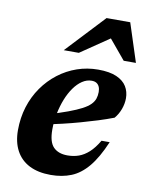

<svg xmlns="http://www.w3.org/2000/svg" viewBox="-80 -738 626 811"><g transform="rotate(10 233.0 -333.0)"><path d="M295 -409Q274.5 -409 255.2 -396.2Q236 -383.5 220 -361Q204 -338.5 192.2 -309Q180.5 -279.5 173.8 -245.8Q167 -212 167 -177Q167 -124 188.2 -102.2Q209.5 -80.5 248.5 -80.5Q275 -80.5 297.2 -88.5Q319.5 -96.5 340 -115Q360.5 -133.5 380 -166.5H415Q385.5 -97 352.8 -57.8Q320 -18.5 281 -2.8Q242 13 193 13Q139 13 101.2 -6.2Q63.5 -25.5 44 -62Q24.5 -98.5 24.5 -149.5Q24.5 -202.5 39.2 -249.8Q54 -297 81 -335.5Q108 -374 144.5 -402Q181 -430 224.2 -445Q267.5 -460 314.5 -460Q363.5 -460 393.5 -446.8Q423.5 -433.5 437 -411.2Q450.5 -389 450.5 -361Q450.5 -337.5 441.8 -313.8Q433 -290 417.5 -272Q386 -260 351 -249Q316 -238 279.2 -227.8Q242.5 -217.5 205.5 -208.8Q168.5 -200 132.5 -192.5L134.5 -236.5Q185.5 -251.5 220.5 -264.5Q255.5 -277.5 277.8 -289.2Q300 -301 311.8 -313Q323.5 -325 328 -338.2Q332.5 -351.5 332.5 -367Q332.5 -380.5 328.2 -389.8Q324 -399 316 -404Q308 -409 295 -409ZM156.5 -515.5 311 -680.5H412.5L466 -515.5H413.5L328.5 -617.5H371L221 -515.5Z"/></g></svg>

Font: Newsreader 16pt 16pt
Style: Bold Italic
Weight: 700
Italic angle: -17°
Version: Version 1.003